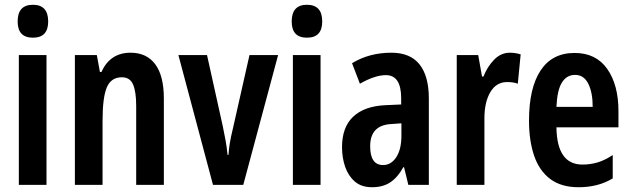

<svg xmlns="http://www.w3.org/2000/svg" viewBox="-20 -775 2648 805"><path d="M118 -755Q182 -755 182 -685Q182 -617 118 -617Q54 -617 54 -685Q54 -755 118 -755ZM175 -544V0H59V-544Z M527 -554Q595 -554 631 -505.5Q667 -457 667 -362V0H551V-331Q551 -390 538 -420.5Q525 -451 491 -451Q446 -451 428 -409Q410 -367 410 -268V0H294V-544H386L399 -473H405Q442 -554 527 -554Z M873 0 728 -544H848L914 -246Q920 -217 925.5 -187.5Q931 -158 934 -126H938Q939 -147 943.5 -174.5Q948 -202 956 -234L1026 -544H1146L1000 0Z M1267 -755Q1331 -755 1331 -685Q1331 -617 1267 -617Q1203 -617 1203 -685Q1203 -755 1267 -755ZM1324 -544V0H1208V-544Z M1621 -554Q1700 -554 1739 -505Q1778 -456 1778 -362V0H1692L1674 -74H1671Q1648 -32 1617 -11Q1586 10 1540 10Q1495 10 1467.5 -14Q1440 -38 1427 -76Q1414 -114 1414 -158Q1414 -242 1461 -286Q1508 -330 1596 -334L1662 -337V-363Q1662 -460 1598 -460Q1552 -460 1489 -424L1456 -510Q1528 -554 1621 -554ZM1622 -255Q1532 -251 1532 -162Q1532 -83 1586 -83Q1620 -83 1641.5 -116Q1663 -149 1663 -206V-258Z M2118 -554Q2128 -554 2139 -552.5Q2150 -551 2163 -547L2151 -424Q2133 -431 2106 -431Q2061 -431 2036 -389Q2011 -347 2011 -279V0H1895V-544H1985L2001 -454H2007Q2023 -495 2051.5 -524.5Q2080 -554 2118 -554Z M2389 -553Q2479 -553 2526 -486Q2573 -419 2573 -309V-241H2313Q2315 -85 2422 -85Q2455 -85 2485.5 -94Q2516 -103 2549 -125V-27Q2488 10 2406 10Q2333 10 2287 -24.5Q2241 -59 2219.5 -122Q2198 -185 2198 -269Q2198 -406 2246.5 -479.5Q2295 -553 2389 -553ZM2391 -461Q2356 -461 2336 -429Q2316 -397 2313 -327H2465Q2465 -387 2446.5 -424Q2428 -461 2391 -461Z"/></svg>

Font: Noto Sans Bengali ExtraCondensed SemiBold
Style: Regular
Weight: 600
Width: 2
Designer: Joana Ranito - Universal Thirst; Jelle Bosma - Monotype Design Team
Foundry: Universal Thirst ehf.
Version: Version 3.000; ttfautohint (v1.8.4.7-5d5b)